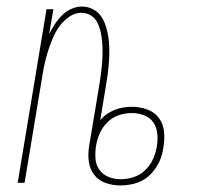

<svg xmlns="http://www.w3.org/2000/svg" viewBox="-20 -558 640 586"><path d="M348 8Q324 8 302.5 0.5Q281 -7 267.5 -24.5Q254 -42 251 -65Q248 -88 252 -112L285 -310Q287 -325 289 -340.5Q291 -356 292 -371.5Q293 -387 293 -402.5Q293 -418 291.5 -433.5Q290 -449 286.5 -463.5Q283 -478 276.5 -490.5Q270 -503 257 -511Q244 -519 229 -519Q209 -519 191.5 -507Q174 -495 162 -478.5Q150 -462 142 -443.5Q134 -425 128 -406.5Q122 -388 117.5 -369Q113 -350 110 -331L55 0H34L122 -530H143L130 -454Q138 -470 147.5 -484.5Q157 -499 169.5 -511.5Q182 -524 198 -531Q214 -538 230 -538Q248 -538 263.5 -530Q279 -522 288 -509Q297 -496 302.5 -479.5Q308 -463 310.5 -446.5Q313 -430 313.5 -412.5Q314 -395 313 -377.5Q312 -360 310 -342Q308 -324 305 -307L286 -191Q295 -202 306.5 -210Q318 -218 331 -223Q344 -228 357 -230Q370 -232 383 -232Q407 -232 429 -224Q451 -216 464.5 -198.5Q478 -181 480.5 -157Q483 -133 479 -110Q477 -94 472 -79Q467 -64 458 -49.5Q449 -35 437 -23.5Q425 -12 410 -5Q395 2 379 5Q363 8 348 8ZM348 -11Q368 -11 388 -17.5Q408 -24 423.5 -39Q439 -54 447.5 -73.5Q456 -93 459 -113Q462 -132 460 -151Q458 -170 448 -184.5Q438 -199 420 -206Q402 -213 383 -213Q363 -213 343 -206.5Q323 -200 308 -185Q293 -170 284.5 -151Q276 -132 273 -112Q270 -93 271.5 -73.5Q273 -54 283.5 -39.5Q294 -25 311.5 -18Q329 -11 348 -11Z"/></svg>

Font: Iosevka Curly Thin Extended
Style: Italic
Weight: 100
Width: 7
Italic angle: -9°
Monospace: yes
Designer: Belleve Invis
Foundry: Belleve Invis
Version: Version 11.1.0; ttfautohint (v1.8.3)